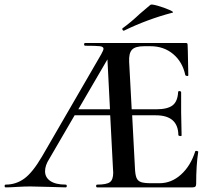

<svg xmlns="http://www.w3.org/2000/svg" viewBox="-58 -811 914 831"><path d="M791 -158Q794 -158 797.5 -156.5Q801 -155 800 -154Q791 -97 791 -15Q791 -7 787.5 -3.5Q784 0 775 0H363Q358 0 358 -6Q358 -12 363 -12Q403 -12 417.5 -22.5Q432 -33 432 -64L431 -81L419 -312H265L155 -123Q137 -95 137 -70Q137 -43 160 -27.5Q183 -12 226 -12Q231 -12 231 -6Q231 0 226 0Q208 0 158 -2Q100 -4 73 -4Q49 -4 15 -2Q-15 0 -33 0Q-38 0 -38 -6Q-38 -12 -33 -12Q11 -12 47 -38Q83 -64 124 -134L380 -576Q390 -594 390 -600Q390 -609 374.5 -611Q359 -613 311 -613Q306 -613 306 -619Q306 -625 311 -625H746Q751 -625 752.5 -623Q754 -621 754 -616Q754 -598 755 -588L757 -485Q757 -482 753 -482Q750 -482 747 -483.5Q744 -485 744 -486Q732 -543 691.5 -577Q651 -611 593 -611H566Q527 -611 513 -595.5Q499 -580 501 -543L512 -338H618Q667 -338 689 -355Q711 -372 713 -413Q713 -415 715 -416Q717 -417 719 -417Q721 -417 723.5 -415.5Q726 -414 726 -412V-325Q726 -301 728 -225Q728 -222 723 -222Q720 -222 717 -223.5Q714 -225 714 -226Q713 -312 616 -312H514L526 -85Q527 -56 532.5 -42Q538 -28 552 -23Q566 -18 596 -18H632Q684 -18 725.5 -55.5Q767 -93 787 -156Q787 -158 791 -158ZM281 -338H418L407 -554ZM478 -678Q474 -678 472 -682.5Q470 -687 473 -689Q509 -715 547 -751Q557 -759 570.5 -771Q584 -783 593 -790Q597 -794 625 -786Q653 -778 675.5 -768Q698 -758 688 -756Q581 -728 480 -679Z"/></svg>

Font: Cormorant Upright SemiBold
Style: Regular
Weight: 600
Designer: Christian Thalmann (Catharsis Fonts)
Foundry: Catharsis Fonts
Version: Version 3.302